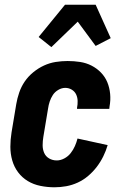

<svg xmlns="http://www.w3.org/2000/svg" viewBox="-20 -787 540 815"><path d="M211 8Q181 8 151.5 2Q122 -4 98 -18.5Q74 -33 57 -55.5Q40 -78 32 -106Q24 -134 24 -164Q24 -194 29 -225L49 -345Q53 -369 61.5 -394Q70 -419 85 -441Q100 -463 121.5 -480.5Q143 -498 167 -509Q191 -520 216.5 -524Q242 -528 267 -528Q294 -528 320 -524Q346 -520 368.5 -508.5Q391 -497 408.5 -479Q426 -461 435.5 -438Q445 -415 447.5 -388.5Q450 -362 445 -335L444 -325H307V-329Q310 -344 309.5 -359Q309 -374 303 -386.5Q297 -399 284.5 -406.5Q272 -414 257 -414Q242 -414 227.5 -405.5Q213 -397 204.5 -384Q196 -371 191 -356Q186 -341 184 -326L164 -206Q161 -188 161 -170.5Q161 -153 167.5 -138Q174 -123 188.5 -114.5Q203 -106 221 -106Q237 -106 253 -114.5Q269 -123 280 -137Q291 -151 298 -167Q305 -183 309 -199L437 -171Q430 -147 418.5 -123.5Q407 -100 391 -79Q375 -58 354.5 -40.5Q334 -23 310 -12Q286 -1 261 3.5Q236 8 211 8ZM198 -587 144 -630 256 -767H386L450 -625L386 -592L310 -695Z"/></svg>

Font: Iosevka Heavy
Style: Italic
Weight: 900
Italic angle: -9°
Monospace: yes
Designer: Belleve Invis
Foundry: Belleve Invis
Version: Version 32.5.0; ttfautohint (v1.8.4)